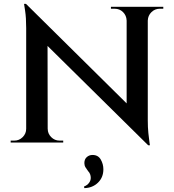

<svg xmlns="http://www.w3.org/2000/svg" viewBox="-20 -735 897 990"><path d="M114 -715 733 -103 744 14 125 -597ZM118 -71V0H35V-10Q35 -10 44 -10Q53 -10 54 -10Q79 -10 97 -28Q115 -46 115 -71ZM226 -71Q226 -46 244 -28Q262 -10 287 -10Q288 -10 297 -10Q306 -10 306 -10V0H223V-71ZM114 -715 225 -594 226 0H115V-590Q115 -644 109.5 -679.5Q104 -715 104 -715ZM742 -700V-114Q742 -78 745 -49Q748 -20 750.5 -3Q753 14 753 14H744L633 -111V-700ZM822 -700V-690Q822 -690 813 -690Q804 -690 804 -690Q779 -690 761 -672.5Q743 -655 742 -629H739V-700ZM552 -700H635V-629H633Q632 -655 614.5 -672.5Q597 -690 571 -690Q571 -690 562 -690Q553 -690 552 -690ZM415 106Q415 86 427.5 75Q440 64 457 64Q486 64 499.5 87.5Q513 111 513 138Q513 180 485 207Q457 234 415 235L413 227Q430 220 439 208Q448 196 448 182Q448 172 444.5 163Q441 154 434 147Q427 138 421 128Q415 118 415 106Z"/></svg>

Font: Cinzel SemiBold
Style: Regular
Weight: 600
Designer: Natanael Gama
Version: Version 2.000